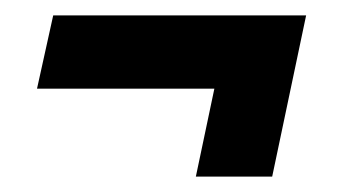

<svg xmlns="http://www.w3.org/2000/svg" viewBox="-20 -310 464 249"><path d="M234 -81 258 -195H28L49 -290H377L333 -81Z"/></svg>

Font: Saira Ultra Condensed
Style: Bold Italic
Weight: 700
Width: 1
Italic angle: -12°
Designer: Hector Gatti with collaboration of the Omnibus-Type team
Foundry: Omnibus-Type
Version: Version 1.001; ttfautohint (v1.8)